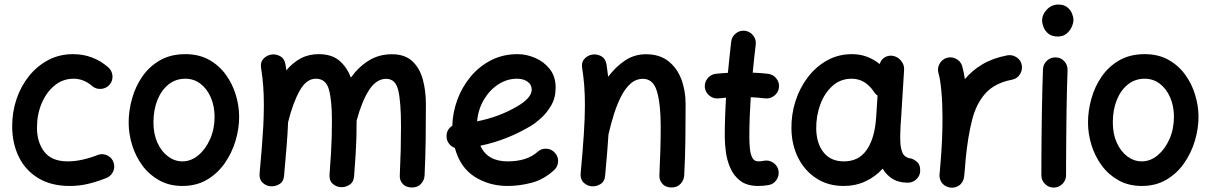

<svg xmlns="http://www.w3.org/2000/svg" viewBox="-20 -787 5436 862"><path d="M471.7 -406.7Q457 -389.6 433.8 -387.9Q410.6 -386.2 393.6 -400.9Q356 -433.6 310.5 -433.6Q261.7 -433.6 224.6 -402.8Q187.5 -372.1 166.7 -322.3Q146 -272.5 146 -214.4Q146 -147.9 179.2 -105.2Q212.4 -62.5 284.2 -62.5Q317.9 -62.5 354.2 -71Q390.6 -79.6 421.4 -92.3Q443.4 -99.1 463.9 -88.1Q484.4 -77.1 490.7 -55.2Q497.1 -33.2 486.1 -13.2Q475.1 6.8 453.6 13.7Q411.1 30.3 372.8 39.1Q334.5 47.9 293 47.9Q210 47.9 152.1 12.9Q94.2 -22 64.5 -82.8Q34.7 -143.6 34.7 -220.7Q34.7 -284.7 54.4 -342.8Q74.2 -400.9 110.6 -446Q147 -491.2 197 -517.6Q247.1 -543.9 307.6 -543.9Q353.5 -543.9 393.3 -528.8Q433.1 -513.7 465.8 -484.9Q482.9 -470.2 484.9 -447Q486.8 -423.8 471.7 -406.7Z M812 -543.9Q873 -543.9 918.5 -518.6Q963.9 -493.2 993.9 -451.7Q1023.9 -410.2 1038.8 -360.6Q1053.7 -311 1053.7 -262.7Q1053.7 -209.5 1037.4 -154.8Q1021 -100.1 989 -54.2Q957 -8.3 909.4 19.8Q861.8 47.9 798.8 47.9Q740.7 47.9 695.8 23.2Q650.9 -1.5 620.1 -42.7Q589.4 -84 573.5 -134.8Q557.6 -185.5 557.6 -237.3Q557.6 -290 572.8 -344.2Q587.9 -398.4 619.1 -443.6Q650.4 -488.8 698.5 -516.4Q746.6 -543.9 812 -543.9ZM812 -433.6Q769 -433.6 736.8 -408Q704.6 -382.3 686.8 -338.1Q668.9 -293.9 668.9 -237.3Q668.9 -185.5 686.8 -146.2Q704.6 -106.9 734.4 -84.7Q764.2 -62.5 798.8 -62.5Q837.4 -62.5 870.1 -89.6Q902.8 -116.7 923.1 -162.1Q943.4 -207.5 943.4 -262.7Q943.4 -310.5 926.5 -349.4Q909.7 -388.2 880.1 -410.9Q850.6 -433.6 812 -433.6Z M1145.5 -9.3Q1157.2 -133.3 1161.6 -214.8Q1161.6 -217.3 1162.1 -220.2Q1164.6 -272.9 1164.6 -315.9Q1164.6 -362.8 1161.6 -401.9Q1158.7 -440.9 1152.3 -480.5Q1147.9 -505.9 1161.1 -521.2Q1174.3 -536.6 1192.9 -541Q1214.4 -546.4 1235.6 -535.9Q1256.8 -525.4 1261.7 -497.6Q1263.7 -484.4 1265.6 -471.2Q1293.5 -504.9 1329.3 -524.4Q1365.2 -543.9 1410.6 -543.9Q1468.8 -543.9 1503.2 -514.9Q1537.6 -485.8 1555.2 -438.5Q1589.4 -486.3 1635.3 -514.9Q1681.2 -543.5 1739.3 -543.5Q1797.4 -543.5 1830.8 -512.5Q1864.3 -481.4 1878.2 -430.4Q1892.1 -379.4 1892.1 -319.3Q1892.1 -241.7 1891.1 -161.6Q1890.1 -81.5 1886.2 0.5Q1885.3 21.5 1870.4 38.1Q1855.5 54.7 1829.1 54.7Q1802.2 54.7 1787.8 38.3Q1773.4 22 1774.9 0.5Q1777.8 -61.5 1779.1 -115.5Q1780.3 -169.4 1780.3 -220.7Q1780.3 -327.6 1768.3 -380.4Q1756.3 -433.1 1713.9 -433.1Q1669.9 -433.1 1637.5 -383.5Q1605 -334 1581.1 -245.6Q1581.1 -201.2 1580.1 -167.5Q1579.1 -133.8 1576.7 -95Q1574.2 -56.2 1569.8 3.9Q1567.9 30.3 1549.3 42.5Q1530.8 54.7 1510.3 53.2Q1489.3 52.2 1473.4 37.8Q1457.5 23.4 1459.5 -3.9Q1463.9 -62.5 1466.1 -100.6Q1468.3 -138.7 1469.2 -171.4Q1470.2 -204.1 1470.2 -246.1Q1470.2 -335.9 1456.8 -384.8Q1443.4 -433.6 1397.9 -433.6Q1355.5 -433.6 1325.2 -379.4Q1294.9 -325.2 1273.4 -238.3Q1271.5 -189.5 1266.8 -130.6Q1262.2 -71.8 1255.4 1.5Q1253.4 27.8 1234.4 39.6Q1215.3 51.3 1193.8 49.3Q1173.8 47.4 1158.4 32.7Q1143.1 18.1 1145.5 -9.3Z M2467.3 -22.9Q2420.9 19.5 2366.2 33.7Q2311.5 47.9 2258.8 47.9Q2176.3 47.9 2111.1 6.6Q2045.9 -34.7 2022 -123Q2006.8 -128.4 1996.3 -141.6Q1985.8 -154.8 1984.9 -171.9Q1982.9 -204.6 2010.7 -222.2Q2012.2 -281.7 2033.2 -338.9Q2054.2 -396 2092.5 -442.4Q2130.9 -488.8 2184.3 -516.4Q2237.8 -543.9 2304.2 -543.9Q2342.8 -543.9 2382.1 -527.3Q2421.4 -510.7 2448 -477.3Q2474.6 -443.8 2474.6 -393.1Q2474.6 -348.1 2454.6 -313.7Q2434.6 -279.3 2408.4 -256.1Q2382.3 -232.9 2364.3 -222.2Q2255.4 -157.2 2136.7 -132.8Q2168 -62.5 2258.8 -62.5Q2345.7 -62.5 2393.1 -105Q2410.2 -120.6 2433.1 -119.4Q2456.1 -118.2 2471.2 -101.1Q2486.8 -84.5 2485.6 -61.3Q2484.4 -38.1 2467.3 -22.9ZM2301.3 -433.6Q2255.9 -433.6 2216.8 -408Q2177.7 -382.3 2152.1 -338.9Q2126.5 -295.4 2122.1 -242.2Q2171.4 -252 2217 -269Q2262.7 -286.1 2303.2 -310.1Q2367.2 -348.1 2367.2 -384.3Q2367.2 -407.2 2348.4 -420.4Q2329.6 -433.6 2301.3 -433.6Z M2586.9 -9.3Q2596.7 -113.8 2601.3 -187Q2606 -260.3 2606 -315.9Q2606 -362.8 2603 -401.9Q2600.1 -440.9 2593.8 -480.5Q2589.4 -505.9 2602.5 -521.2Q2615.7 -536.6 2634.3 -541Q2655.8 -546.4 2677 -535.9Q2698.2 -525.4 2703.1 -497.6Q2707.5 -469.2 2710.4 -442.4Q2743.2 -486.3 2785.4 -514.9Q2827.6 -543.5 2880.4 -543.5Q2940.4 -543.5 2979.7 -513.2Q3019 -482.9 3038.6 -431.9Q3058.1 -380.9 3058.1 -319.3Q3058.1 -241.7 3057.1 -161.6Q3056.2 -81.5 3051.8 0.5Q3050.8 21 3035.9 37.8Q3021 54.7 2995.1 54.7Q2968.3 54.7 2953.9 38.3Q2939.5 22 2940.4 0.5Q2943.4 -61.5 2944.8 -115.5Q2946.3 -169.4 2946.3 -220.7Q2946.3 -318.4 2929.7 -375.7Q2913.1 -433.1 2866.7 -433.1Q2835.4 -433.1 2811.3 -411.9Q2787.1 -390.6 2768.8 -354.7Q2750.5 -318.8 2736.6 -275.1Q2722.7 -231.4 2712.4 -186L2711.9 -184.6Q2709.5 -144.5 2705.6 -98.6Q2701.7 -52.7 2696.8 1.5Q2694.8 27.8 2675.8 39.6Q2656.7 51.3 2635.3 49.3Q2615.2 47.4 2599.9 32.5Q2584.5 17.6 2586.9 -9.3Z M3477.1 -393.6Q3474.1 -371.1 3455.8 -356.9Q3437.5 -342.8 3415 -345.2Q3384.8 -349.1 3350.6 -350.6Q3347.7 -306.6 3345.9 -262.2Q3344.2 -217.8 3344.2 -173.3Q3344.2 -146 3346.7 -120.4Q3349.1 -94.7 3357.7 -78.6Q3366.2 -62.5 3384.3 -62.5Q3396 -62.5 3410.6 -65.4Q3433.1 -69.3 3452.1 -56.2Q3471.2 -43 3475.1 -21Q3479 1.5 3466.1 20.8Q3453.1 40 3430.7 43.9Q3418.5 45.9 3406.7 46.9Q3395 47.9 3384.3 47.9Q3333.5 47.9 3303.5 24.7Q3273.4 1.5 3258.3 -33.9Q3243.2 -69.3 3238.5 -106.9Q3233.9 -144.5 3233.9 -173.3Q3233.9 -217.8 3235.4 -261.5Q3236.8 -305.2 3239.7 -348.6Q3222.7 -347.2 3206.5 -345.2Q3184.1 -342.8 3165.8 -356.9Q3147.5 -371.1 3144.5 -393.6Q3142.1 -416.5 3156.2 -434.6Q3170.4 -452.6 3192.9 -455.6Q3220.2 -458.5 3248 -460Q3251.5 -495.1 3255.1 -530.3Q3258.8 -565.4 3262.7 -600.1Q3265.6 -623 3283.7 -637.2Q3301.8 -651.4 3324.2 -648.9Q3347.2 -646 3361.3 -627.9Q3375.5 -609.9 3373 -587.4Q3369.1 -555.7 3365.7 -524.2Q3362.3 -492.7 3359.4 -460.9Q3396 -459.5 3429.2 -455.6Q3451.7 -452.6 3465.8 -434.3Q3480 -416 3477.1 -393.6Z M4055.7 33.2Q4015.6 33.2 3987.8 16.4Q3960 -0.5 3942.9 -29.8Q3909.7 6.8 3865.2 27.3Q3820.8 47.9 3767.6 47.9Q3698.2 47.9 3645.8 14.2Q3593.3 -19.5 3563.7 -77.9Q3534.2 -136.2 3533.2 -209Q3532.2 -273.4 3551.5 -333.3Q3570.8 -393.1 3607.2 -440.7Q3643.6 -488.3 3693.8 -516.1Q3744.1 -543.9 3804.7 -543.9Q3840.8 -543.9 3871.6 -532.5Q3902.3 -521 3929.7 -499.5Q3934.6 -518.1 3950.7 -528.6Q3966.8 -539.1 3986.8 -536.6Q4009.8 -533.2 4025.1 -514.6Q4040.5 -496.1 4039.1 -474.1L4024.9 -245.6Q4024.4 -236.3 4023.4 -227.1Q4022 -206.5 4021.7 -182.6Q4021.5 -158.7 4022.5 -143.6Q4023.9 -117.7 4033.4 -98.1Q4043 -78.6 4072.8 -74.7Q4086.9 -69.8 4099.1 -58.1Q4111.3 -46.4 4111.3 -22Q4111.8 0.5 4095.2 16.8Q4078.6 33.2 4055.7 33.2ZM3768.6 -62.5Q3834 -62.5 3869.1 -111.3Q3904.3 -160.2 3912.1 -243.7Q3912.6 -247.6 3912.6 -251Q3912.6 -253.9 3913.1 -256.3Q3913.6 -258.8 3913.6 -261.2L3919.9 -357.9Q3909.2 -365.2 3902.8 -376Q3885.3 -402.3 3860.4 -418Q3835.4 -433.6 3803.7 -433.6Q3753.4 -433.6 3717.3 -401.1Q3681.2 -368.7 3662.4 -316.9Q3643.6 -265.1 3644.5 -207.5Q3646 -142.1 3678 -102.3Q3710 -62.5 3768.6 -62.5Z M4248 55.2Q4240.7 54.7 4233.9 51.8Q4233.4 51.8 4232.9 51.8Q4232.4 51.3 4231.9 51.3Q4205.1 40 4199.2 12.2Q4199.2 11.7 4199.2 11.2Q4198.7 10.7 4198.7 10.3Q4197.3 2.4 4198.2 -5.4Q4198.2 -7.8 4198.7 -9.8Q4200.2 -25.9 4201.4 -42Q4202.6 -58.1 4204.1 -74.7Q4207.5 -117.2 4209.5 -165Q4211.4 -212.9 4211.4 -259.8Q4211.4 -321.8 4206.5 -376.2Q4201.7 -430.7 4193.4 -458.5Q4187 -480 4198.2 -500.5Q4209.5 -521 4231 -527.3Q4252.4 -533.7 4272.9 -522.7Q4293.5 -511.7 4299.8 -490.2Q4307.1 -464.8 4312 -431.6Q4344.2 -470.7 4390.6 -498.3Q4437 -525.9 4502 -538.6Q4524.4 -542.5 4543.9 -529.8Q4563.5 -517.1 4567.4 -494.6Q4571.3 -472.2 4558.6 -452.6Q4545.9 -433.1 4523.4 -429.2Q4445.8 -414.1 4404.3 -367.9Q4362.8 -321.8 4344 -247.3Q4325.2 -172.9 4315.4 -72.3Q4312.5 -30.3 4308.6 5.4Q4308.1 12.7 4305.2 19.5Q4305.2 20 4305.2 20.5Q4304.7 21 4304.7 21.5Q4293.5 48.3 4265.6 54.2Q4265.1 54.2 4264.6 54.2Q4264.2 54.7 4263.7 54.7Q4255.9 56.2 4248 55.2Z M4658.7 -694.8Q4658.7 -722.2 4680.2 -744.4Q4701.7 -766.6 4731.9 -766.6Q4756.3 -766.6 4771.2 -754.6Q4786.1 -742.7 4792.7 -726.8Q4799.3 -710.9 4799.3 -698.2Q4799.3 -683.1 4791.3 -665.5Q4783.2 -647.9 4767.8 -635.5Q4752.4 -623 4729.5 -623Q4702.6 -623 4687 -635.7Q4671.4 -648.4 4665 -665.3Q4658.7 -682.1 4658.7 -694.8ZM4720.2 -529.3Q4743.2 -528.8 4758.5 -511.7Q4773.9 -494.6 4772.9 -471.7Q4771.5 -438 4770.3 -389.6Q4769 -341.3 4768.3 -286.6Q4767.6 -231.9 4767.1 -177.7Q4766.6 -123.5 4766.4 -77.1Q4766.1 -30.8 4766.1 0Q4766.1 22.5 4749.8 38.8Q4733.4 55.2 4710.4 55.2Q4688 55.2 4671.6 38.8Q4655.3 22.5 4655.3 0Q4655.3 -30.8 4655.5 -77.4Q4655.8 -124 4656.2 -178.5Q4656.7 -232.9 4657.7 -288.1Q4658.7 -343.3 4659.9 -392.3Q4661.1 -441.4 4662.6 -476.6Q4663.6 -499.5 4680.7 -514.9Q4697.8 -530.3 4720.2 -529.3Z M5119.1 -543.9Q5180.2 -543.9 5225.6 -518.6Q5271 -493.2 5301 -451.7Q5331.1 -410.2 5345.9 -360.6Q5360.8 -311 5360.8 -262.7Q5360.8 -209.5 5344.5 -154.8Q5328.1 -100.1 5296.1 -54.2Q5264.2 -8.3 5216.6 19.8Q5168.9 47.9 5106 47.9Q5047.9 47.9 5002.9 23.2Q4958 -1.5 4927.2 -42.7Q4896.5 -84 4880.6 -134.8Q4864.7 -185.5 4864.7 -237.3Q4864.7 -290 4879.9 -344.2Q4895 -398.4 4926.3 -443.6Q4957.5 -488.8 5005.6 -516.4Q5053.7 -543.9 5119.1 -543.9ZM5119.1 -433.6Q5076.2 -433.6 5043.9 -408Q5011.7 -382.3 4993.9 -338.1Q4976.1 -293.9 4976.1 -237.3Q4976.1 -185.5 4993.9 -146.2Q5011.7 -106.9 5041.5 -84.7Q5071.3 -62.5 5106 -62.5Q5144.5 -62.5 5177.2 -89.6Q5210 -116.7 5230.2 -162.1Q5250.5 -207.5 5250.5 -262.7Q5250.5 -310.5 5233.6 -349.4Q5216.8 -388.2 5187.3 -410.9Q5157.7 -433.6 5119.1 -433.6Z"/></svg>

Font: Mikhak SemiBold
Style: Regular
Weight: 600
Designer: Amin Abedi
Version: Version 3.3